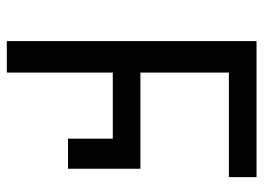

<svg xmlns="http://www.w3.org/2000/svg" viewBox="-122 -632 754 549"><g transform="rotate(90 254.5 -357.0)"><path d="M97 0V-714H486V-635H187V-382H462V-175H376V-303H187V0Z"/></g></svg>

Font: RS Noto Sans
Style: Regular
Weight: 400
Designer: Monotype Design Team
Foundry: Monotype Imaging Inc.
Version: Version 3.10